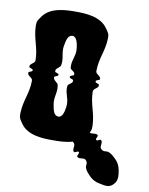

<svg xmlns="http://www.w3.org/2000/svg" viewBox="-99 -799 833 1070"><g transform="rotate(10 317.5 -264.5)"><path d="M424 -665C383 -727 290.8 -728 240 -728C190.1 -728 97 -727 56 -665C41.3 -642.9 35.9 -640.1 35.9 -614.8C35.9 -612.6 35.9 -610.3 36 -608C39 -534 67 -496 68 -422C68 -403 40 -401 40 -382C40 -371 62 -376 62 -364C62 -353 40 -357 40 -346C40 -327 68 -325 68 -306C67 -232 39 -194 36 -120C35.9 -117.7 35.9 -115.4 35.9 -113.2C35.9 -87.9 41.3 -84.1 56 -62C97 0 190.1 0 240 0C269.2 0 312 0 350.9 -11.7C353.1 -9.7 355.3 -7.7 357.5 -5.5C361.9 -1.2 363 3.9 363 9.2C363 15.4 361.4 22.1 361.4 28.4C361.4 33.4 362.4 38.2 366 42.5C373 51 386 32 394.3 39.7C402 48 383 61 391.5 68C395.8 71.6 400.7 72.6 405.8 72.6C412.2 72.6 419 71 425.2 71C430.6 71 435.5 72.1 439.5 76.5C446.8 84.3 448.3 90 448.3 95.6C448.3 99.8 447.4 103.9 447.4 108.8C447.4 119.5 451.6 133.8 478.4 160.6C496.1 178.3 512.3 187.5 538.5 192.4C553.4 195.1 566.6 198.6 578.9 198.6C591.9 198.6 604 194.8 616.3 182.5C630.3 168.5 634.6 153.1 634.6 136.3C634.6 125 632.6 113.1 630.4 100.5C625.5 74.3 616.3 58.1 598.6 40.4C571.8 13.6 557.5 9.4 546.8 9.4C541.9 9.4 537.8 10.3 533.6 10.3C528 10.3 522.3 8.8 514.5 1.5C510.1 -2.5 509 -7.4 509 -12.8C509 -19 510.6 -25.8 510.6 -32.2C510.6 -37.3 509.6 -42.2 506 -46.5C499 -55 486 -36 477.7 -43.7C470 -52 489 -65 480.5 -72C476.2 -75.6 471.4 -76.6 466.4 -76.6C460.1 -76.6 453.4 -75 447.2 -75C442.9 -75 438.8 -75.7 435 -78.3C441.5 -88.4 444.1 -95.7 444.1 -113.2C444.1 -115.4 444.1 -117.7 444 -120C441 -194 413 -232 412 -306C412 -325 440 -327 440 -346C440 -357 418 -353 418 -364C418 -376 440 -371 440 -382C440 -401 412 -403 412 -422C413 -497 441 -536 444 -608C444.1 -610.3 444.1 -612.6 444.1 -614.8C444.1 -640.1 438.7 -642.9 424 -665ZM267 -310C266.7 -306.7 266.6 -303.5 266.6 -300.5C266.6 -267 282.9 -245.9 282.9 -211.4C282.9 -206.9 282.6 -202.1 282 -197C279.1 -172.6 271.4 -134.9 247.8 -134.9C247.2 -134.9 246.6 -135 246 -135C219 -137 215 -171 210 -197C208.6 -204.6 208 -211.5 208 -218.1C208 -242.3 215.6 -261.5 215.6 -286C215.6 -291.9 215.1 -298.2 214 -305C211 -324 186 -327 186 -346C186 -357 208 -353 208 -364C208 -376 186 -371 186 -382C186 -401 211 -403 214 -422C215.1 -428.8 215.6 -435.1 215.6 -441C215.6 -465.5 208 -484.7 208 -508.9C208 -515.5 208.6 -522.4 210 -530C215 -556 219 -590 246 -592C246.6 -592 247.2 -592.1 247.8 -592.1C271.4 -592.1 279.1 -554.4 282 -530C282.7 -524.7 283 -519.8 283 -515.1C283 -481 267.5 -460 267.5 -426.9C267.5 -423.7 267.7 -420.4 268 -417C269 -400 294 -401 294 -382C294 -371 272 -376 272 -364C272 -353 294 -357 294 -346C294 -327 268 -327 267 -310Z"/></g></svg>

Font: Chromatic Etruscan
Style: Regular
Weight: 400
Version: Version 000.910